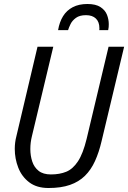

<svg xmlns="http://www.w3.org/2000/svg" viewBox="-20 -927 642 962"><path d="M223 15Q164 15 126.5 -13.5Q89 -42 71.5 -87Q54 -132 54 -181Q54 -197 56 -213Q58 -229 62 -244L168 -693H247L140 -245Q136 -229 134 -213Q132 -197 132 -180Q132 -147 141.5 -118Q151 -89 173.5 -71Q196 -53 235 -53Q279 -53 312 -66.5Q345 -80 370.5 -118.5Q396 -157 414 -231L524 -693H602L489 -220Q476 -164 456 -120Q436 -76 405.5 -46Q375 -16 330.5 -0.5Q286 15 223 15ZM271 -776Q278 -817 296 -846Q314 -875 344.5 -891Q375 -907 418 -907Q460 -907 483.5 -891.5Q507 -876 516 -853Q525 -830 525 -806Q525 -799 524.5 -791.5Q524 -784 522 -776H477Q478 -778 478 -780Q478 -782 478 -786Q478 -817 460.5 -834Q443 -851 411 -851Q379 -851 360.5 -837.5Q342 -824 333.5 -806.5Q325 -789 321 -776Z"/></svg>

Font: Ubuntu Sans Mono
Style: Italic
Weight: 400
Italic angle: -13.5°
Monospace: yes
Designer: Dalton Maag Ltd
Foundry: Dalton Maag Ltd
Version: Version 1.006